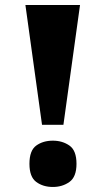

<svg xmlns="http://www.w3.org/2000/svg" viewBox="-20 -734 419 763"><path d="M147 -238 81 -714H298L232 -238ZM190 9Q151 9 124 -11Q97 -31 97 -83Q97 -136 124 -155.5Q151 -175 190 -175Q228 -175 256 -155.5Q284 -136 284 -83Q284 -31 256 -11Q228 9 190 9Z"/></svg>

Font: Noto Serif Tibetan Black
Style: Regular
Weight: 900
Version: Version 2.103